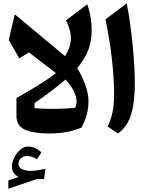

<svg xmlns="http://www.w3.org/2000/svg" viewBox="-20 -812 925 1180"><path d="M93.3 195.8Q93.3 216.3 115 227.3Q136.7 238.3 165.5 238.3Q184.1 238.3 209 234.9Q233.9 231.4 259.3 225.6L250.5 288.1H207.5L31.2 348.1V297.4L94.2 275.4Q53.7 255.4 53.7 210.9Q53.7 185.5 67.4 157.2Q81.1 128.9 103.5 108.9Q126 88.9 152.3 88.9Q174.3 88.9 192.4 96.4Q210.4 104 234.9 124L207 167Q174.8 146.5 147.5 146.5Q124 146.5 108.6 160.6Q93.3 174.8 93.3 195.8ZM323.7 -362.8 157.7 -490.2 98.6 -453.1 33.7 -566.9 70.8 -724.1 379.9 -466.8Q414.1 -522 415.5 -573.2Q417 -624.5 385.7 -687L516.1 -785.6Q530.3 -747.1 536.9 -705.1Q543.5 -663.1 543.5 -628.4Q543.5 -563 523.7 -508.1Q503.9 -453.1 454.6 -393.1Q481.4 -350.1 502.7 -294.4Q523.9 -238.8 523.9 -189Q523.9 -106.9 480.5 -27.8Q431.6 -7.8 385.5 0.2Q339.4 8.3 281.7 8.3Q188 8.3 134.5 -14.6Q81.1 -37.6 81.1 -100.1V-209.5Q164.1 -256.3 224.1 -293.9Q284.2 -331.5 323.7 -362.8ZM383.3 -323.7Q346.2 -291.5 298.3 -255.1Q250.5 -218.8 192.4 -178.7L191.9 -147Q254.9 -142.1 320.6 -142.8Q386.2 -143.6 442.4 -149.4Q455.1 -177.7 448.7 -208.3Q442.4 -238.8 424.3 -268.6Q406.2 -298.3 383.3 -323.7Z M758.8 -791.5Q769.5 -738.3 778.6 -674.1Q787.6 -609.9 794.4 -543Q801.3 -476.1 804.9 -413.3Q808.6 -350.6 808.6 -299.8Q808.6 -181.6 784.9 -106Q761.2 -30.3 704.6 8.3L641.6 -34.2Q661.6 -76.2 671.4 -121.6Q681.2 -167 681.2 -238.3Q681.2 -329.1 667.7 -448.5Q654.3 -567.9 628.4 -692.9Z"/></svg>

Font: Pinar DS4-SemiBold
Style: Regular
Weight: 600
Designer: Amin Abedi
Version: Version 2.000